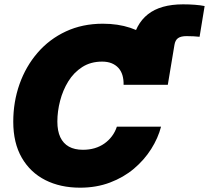

<svg xmlns="http://www.w3.org/2000/svg" viewBox="-20 -846 954 876"><path d="M551.3 -459 582 -644.5Q597.2 -735.4 654.8 -780.8Q712.4 -826.2 815.4 -826.2Q844.2 -826.2 869.4 -824.2Q894.5 -822.3 913.6 -818.4L890.6 -678.2Q877.9 -679.7 863 -680.4Q848.1 -681.2 831.1 -681.2Q805.2 -681.2 792.2 -671.9Q779.3 -662.6 775.9 -641.1L745.6 -459ZM345.2 10.3Q255.4 10.3 186.8 -24.4Q118.2 -59.1 79.3 -126.5Q40.5 -193.8 40.5 -290.5Q40.5 -381.3 69.1 -462.2Q97.7 -543 151.4 -605.2Q205.1 -667.5 280.5 -702.6Q356 -737.8 449.2 -737.8Q518.1 -737.8 574.2 -719.2Q630.4 -700.7 670.2 -665Q710 -629.4 729.5 -577.6Q749 -525.9 745.6 -459H543.9Q544.4 -483.4 538.6 -502.9Q532.7 -522.5 520.3 -536.1Q507.8 -549.8 489.3 -557.4Q470.7 -564.9 445.8 -564.9Q393.6 -564.9 355 -540Q316.4 -515.1 291.5 -474.6Q266.6 -434.1 254.2 -386Q241.7 -337.9 241.7 -291.5Q241.7 -248.5 255.1 -220Q268.6 -191.4 294.4 -177Q320.3 -162.6 358.4 -162.6Q387.2 -162.6 411.9 -169.9Q436.5 -177.2 456.3 -191.2Q476.1 -205.1 490.7 -224.6Q505.4 -244.1 513.2 -268.1H714.8Q701.2 -215.8 669.7 -166Q638.2 -116.2 591.1 -76.4Q543.9 -36.6 481.9 -13.2Q419.9 10.3 345.2 10.3Z"/></svg>

Font: Inter 20pt Black
Style: Italic
Weight: 900
Italic angle: -9.3988°
Version: Version 4.001;git-66647c0bb